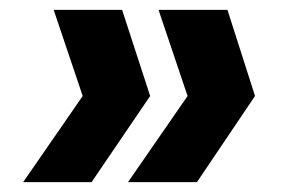

<svg xmlns="http://www.w3.org/2000/svg" viewBox="-20 -490 572 390"><path d="M228 -470 285 -295 166 -120H27L148 -295L89 -470ZM442 -470 498 -295 380 -120H240L361 -295L302 -470Z"/></svg>

Font: DM Sans 16pt Black
Style: Italic
Weight: 900
Italic angle: -10°
Version: Version 4.004;gftools[0.9.30]